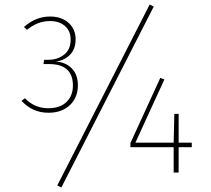

<svg xmlns="http://www.w3.org/2000/svg" viewBox="-20 -762 932 848"><path d="M641 -742 659 -733 251 66 233 57ZM324 -385Q324 -331 288.5 -297.5Q253 -264 194 -264Q123 -264 75 -317L90 -328Q133 -284 193 -284Q245 -284 273.5 -311.5Q302 -339 302 -384Q302 -479 197 -479H172L175 -498H195Q234 -498 263 -520.5Q292 -543 292 -587Q292 -625 267 -647Q242 -669 200 -669Q146 -669 99 -630L86 -643Q138 -689 201 -689Q252 -689 283 -661Q314 -633 314 -588Q314 -546 289.5 -520.5Q265 -495 226 -490Q269 -488 296.5 -460.5Q324 -433 324 -385ZM827 -132V-112H769V0H747V-112H556V-130L688 -418L706 -411L578 -132H747L750 -259H769V-132Z"/></svg>

Font: FiraGO Thin
Style: Regular
Weight: 100
Designer: bBox Type
Foundry: bBox Type GmbH
Version: Version 1.001;PS 001.001;hotconv 1.0.88;makeotf.lib2.5.64775